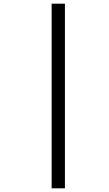

<svg xmlns="http://www.w3.org/2000/svg" viewBox="-20 -780 591 1041"><path d="M260 241V-760H332V241Z"/></svg>

Font: Noto IKEA Latin
Style: Italic
Weight: 400
Italic angle: -12°
Designer: Monotype Design Team
Foundry: Monotype Imaging Inc.
Version: Version 1.0